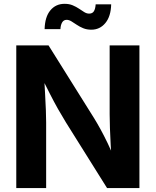

<svg xmlns="http://www.w3.org/2000/svg" viewBox="-20 -959 794 979"><path d="M63 0V-727.5H227.5L458.5 -358.4Q474.6 -332.5 492.2 -300.5Q509.8 -268.6 528.6 -229.5Q547.4 -190.4 565.9 -144.5L549.8 -135.7Q546.9 -174.8 544.4 -220Q542 -265.1 540.5 -306.6Q539.1 -348.1 539.1 -376V-727.5H690.9V0H525.9L316.4 -334.5Q295.4 -368.7 275.6 -403.6Q255.9 -438.5 234.1 -481.4Q212.4 -524.4 183.6 -581.5L204.1 -585.4Q207 -532.2 209.7 -484.1Q212.4 -436 213.9 -397.5Q215.3 -358.9 215.3 -335V0ZM445.8 -807.6Q422.4 -807.6 404.1 -815.2Q385.7 -822.8 371.1 -832.8Q356.4 -842.8 344 -850.3Q331.5 -857.9 319.8 -857.9Q304.7 -857.9 296.9 -844.7Q289.1 -831.5 288.1 -810.5H207.5Q209 -872.6 236.6 -906Q264.2 -939.5 309.1 -939.5Q333 -939.5 350.8 -931.9Q368.7 -924.3 383.1 -914.6Q397.5 -904.8 409.7 -897.2Q421.9 -889.6 434.6 -889.6Q451.2 -889.6 458.7 -901.6Q466.3 -913.6 467.8 -937H546.9Q545.4 -875.5 517.3 -841.6Q489.3 -807.6 445.8 -807.6Z"/></svg>

Font: Inter 18pt
Style: Bold
Weight: 700
Designer: Rasmus Andersson
Foundry: rsms
Version: Version 4.001;git-66647c0bb